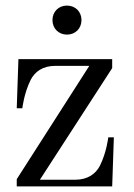

<svg xmlns="http://www.w3.org/2000/svg" viewBox="-20 -668 480 688"><path d="M168 -596C168 -566 190 -544 220 -544C250 -544 272 -566 272 -596C272 -626 250 -648 220 -648C190 -648 168 -626 168 -596ZM40 0H382L388 -176H368C368 -176 362 -122 338 -74C323 -45 294 -24 250 -24H123L382 -424V-456H46L40 -280H60C60 -280 66 -334 90 -382C105 -411 133 -432 178 -432H300L40 -26Z"/></svg>

Font: Old Standard
Style: Regular
Weight: 400
Designer: Alexey Kryukov <alexios@thessalonica.org.ru>
Version: Version 2.0